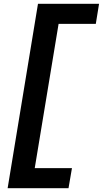

<svg xmlns="http://www.w3.org/2000/svg" viewBox="-20 -843 540 1006"><path d="M20 143 179 -823H499L482 -718H287L162 38H357L339 143Z"/></svg>

Font: Iosevka Slab Extrabold
Style: Italic
Weight: 800
Italic angle: -9°
Monospace: yes
Designer: Belleve Invis
Foundry: Belleve Invis
Version: Version 11.1.0; ttfautohint (v1.8.3)